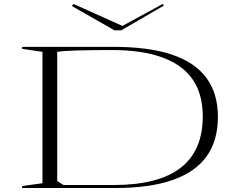

<svg xmlns="http://www.w3.org/2000/svg" viewBox="-20 -943 1196 963"><path d="M549 -708Q727 -708 842.5 -669Q958 -630 1015.5 -552Q1073 -474 1073 -357Q1073 -238 1016.5 -159Q960 -80 845.5 -40Q731 0 556 0H91V-10L193 -24V-683L91 -698V-708ZM542 -692Q444 -692 370.5 -690Q297 -688 267 -683V-35L299 -15H549Q774 -15 885.5 -101Q997 -187 997 -359Q997 -470 947 -543.5Q897 -617 795.5 -654.5Q694 -692 542 -692ZM796 -923 802 -915 588 -791H554L340 -913L349 -923L594 -813Z"/></svg>

Font: Kalnia Expanded ExtraLight
Style: Regular
Weight: 250
Width: 7
Designer: Frida Medrano
Foundry: Frida Medrano
Version: Version 1.105